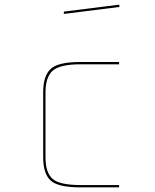

<svg xmlns="http://www.w3.org/2000/svg" viewBox="-20 -897 668 827"><path d="M493 -100V-90H326Q229 -90 197.5 -120Q166 -150 166 -219V-499Q166 -570 198 -600Q230 -630 326 -630H493V-620H326Q238 -620 207 -592.5Q176 -565 176 -499V-219Q176 -154 206 -127Q236 -100 326 -100ZM255 -847 494 -877V-867L255 -837Z"/></svg>

Font: Bungee Hairline
Style: Regular
Weight: 400
Designer: David Jonathan Ross
Foundry: David Jonathan Ross
Version: Version 1.000;PS 1.0;hotconv 1.0.72;makeotf.lib2.5.5900